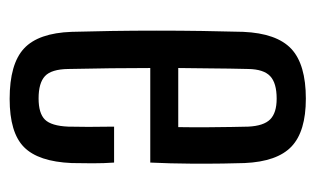

<svg xmlns="http://www.w3.org/2000/svg" viewBox="-148 -499 654 398"><g transform="rotate(-90 179.0 -300.0)"><path d="M173 -607Q245.5 -607 277.5 -577.2Q309.5 -547.5 312 -478.5Q313 -441.5 313.8 -395.8Q314.5 -350 314.5 -301.8Q314.5 -253.5 313.8 -207.5Q313 -161.5 312 -123Q309 -53.5 276.8 -23.2Q244.5 7 173.5 7Q105.5 7 74.2 -22.8Q43 -52.5 40 -120Q39.5 -135 39 -164.8Q38.5 -194.5 38.8 -233.5Q39 -272.5 41 -315.5H237Q237 -355.5 236.5 -397.2Q236 -439 235 -485.5Q234.5 -520.5 220.2 -533.8Q206 -547 174 -547Q143 -547 130 -533.8Q117 -520.5 115.5 -485.5Q115 -468 115 -444Q115 -420 115.5 -390.5H41Q39.5 -411 39.5 -435.2Q39.5 -459.5 40 -478.5Q43 -547.5 73 -577.2Q103 -607 173 -607ZM237 -257.5H114.5Q114 -227.5 114.2 -198.5Q114.5 -169.5 114.8 -146.8Q115 -124 115.5 -112.5Q117 -80.5 130.5 -67Q144 -53.5 173.5 -53.5Q206 -53.5 220.2 -67Q234.5 -80.5 235 -112.5Q236 -152.5 236.2 -187.8Q236.5 -223 237 -257.5Z"/></g></svg>

Font: Big Shoulders Display Thin Medium
Style: Regular
Weight: 500
Version: Version 2.002